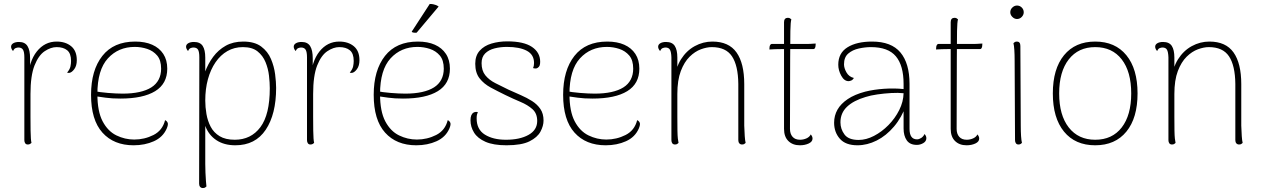

<svg xmlns="http://www.w3.org/2000/svg" viewBox="-20 -722 6382 970"><path d="M120 8Q112 8 107.5 2Q103 -4 103 -14V-432Q103 -460 96 -471Q89 -482 73 -482Q67 -482 59 -479Q51 -476 46 -464Q36 -475 36 -486Q36 -497 47 -503.5Q58 -510 76 -510Q106 -510 119 -489Q132 -468 132 -427V-327L120 -319Q126 -412 166 -462Q206 -512 266 -512Q311 -512 339.5 -488.5Q368 -465 368 -418Q368 -390 355.5 -373Q343 -356 331 -354Q324 -353 319 -355Q333 -372 336 -386.5Q339 -401 339 -414Q339 -452 319.5 -468Q300 -484 266 -484Q237 -484 206 -463.5Q175 -443 154.5 -391.5Q134 -340 134 -247Q134 -177 134 -132.5Q134 -88 134.5 -62Q135 -36 136 -22.5Q137 -9 139 0Q136 3 131.5 5.5Q127 8 120 8Z M655 12Q555 12 497.5 -52Q440 -116 440 -243Q440 -367 497 -439.5Q554 -512 663 -512Q713 -512 749 -496Q785 -480 805 -449.5Q825 -419 825 -375Q825 -299 764 -261.5Q703 -224 588 -224Q545 -224 513.5 -228.5Q482 -233 454 -237V-262Q483 -256 525.5 -252.5Q568 -249 600 -249Q647 -249 683.5 -257Q720 -265 744.5 -280.5Q769 -296 781.5 -320Q794 -344 794 -375Q794 -418 774 -441.5Q754 -465 723.5 -475Q693 -485 661 -485Q578 -485 525 -427Q472 -369 472 -247Q472 -159 498.5 -109Q525 -59 568 -38Q611 -17 658 -17Q710 -17 755.5 -40Q801 -63 814 -115Q823 -111 827 -102Q831 -93 822 -72Q803 -29 757.5 -8.5Q712 12 655 12Z M1209 -512Q1266 -512 1299.5 -487Q1333 -462 1349 -424Q1365 -386 1370 -346.5Q1375 -307 1375 -278Q1375 -145 1322.5 -66.5Q1270 12 1169 12Q1112 12 1073 -14Q1034 -40 1017 -86V106Q1017 126 1018 150Q1019 174 1020.5 193.5Q1022 213 1023 220Q1020 223 1016 225.5Q1012 228 1005 228Q996 228 991 222Q986 216 986 206L987 -432Q987 -460 980.5 -471Q974 -482 957 -482Q951 -482 943 -479Q935 -476 930 -464Q925 -470 922.5 -475.5Q920 -481 920 -486Q920 -497 931 -503.5Q942 -510 960 -510Q991 -510 1004 -490Q1017 -470 1017 -431V-300L994 -271Q1000 -315 1015.5 -357.5Q1031 -400 1057 -435Q1083 -470 1120.5 -491Q1158 -512 1209 -512ZM1207 -484Q1164 -484 1129 -464Q1094 -444 1069 -407.5Q1044 -371 1030.5 -322Q1017 -273 1017 -214Q1017 -181 1023 -146Q1029 -111 1044.5 -81.5Q1060 -52 1089.5 -34Q1119 -16 1166 -16Q1248 -16 1295.5 -79.5Q1343 -143 1343 -276Q1343 -304 1339 -339.5Q1335 -375 1321.5 -408Q1308 -441 1281 -462.5Q1254 -484 1207 -484Z M1548 8Q1540 8 1535.5 2Q1531 -4 1531 -14V-432Q1531 -460 1524 -471Q1517 -482 1501 -482Q1495 -482 1487 -479Q1479 -476 1474 -464Q1464 -475 1464 -486Q1464 -497 1475 -503.5Q1486 -510 1504 -510Q1534 -510 1547 -489Q1560 -468 1560 -427V-327L1548 -319Q1554 -412 1594 -462Q1634 -512 1694 -512Q1739 -512 1767.5 -488.5Q1796 -465 1796 -418Q1796 -390 1783.5 -373Q1771 -356 1759 -354Q1752 -353 1747 -355Q1761 -372 1764 -386.5Q1767 -401 1767 -414Q1767 -452 1747.5 -468Q1728 -484 1694 -484Q1665 -484 1634 -463.5Q1603 -443 1582.5 -391.5Q1562 -340 1562 -247Q1562 -177 1562 -132.5Q1562 -88 1562.5 -62Q1563 -36 1564 -22.5Q1565 -9 1567 0Q1564 3 1559.5 5.5Q1555 8 1548 8Z M2083 12Q1983 12 1925.5 -52Q1868 -116 1868 -243Q1868 -367 1925 -439.5Q1982 -512 2091 -512Q2141 -512 2177 -496Q2213 -480 2233 -449.5Q2253 -419 2253 -375Q2253 -299 2192 -261.5Q2131 -224 2016 -224Q1973 -224 1941.5 -228.5Q1910 -233 1882 -237V-262Q1911 -256 1953.5 -252.5Q1996 -249 2028 -249Q2075 -249 2111.5 -257Q2148 -265 2172.5 -280.5Q2197 -296 2209.5 -320Q2222 -344 2222 -375Q2222 -418 2202 -441.5Q2182 -465 2151.5 -475Q2121 -485 2089 -485Q2006 -485 1953 -427Q1900 -369 1900 -247Q1900 -159 1926.5 -109Q1953 -59 1996 -38Q2039 -17 2086 -17Q2138 -17 2183.5 -40Q2229 -63 2242 -115Q2251 -111 2255 -102Q2259 -93 2250 -72Q2231 -29 2185.5 -8.5Q2140 12 2083 12ZM2196 -689 2085 -557Q2080 -556 2071 -557Q2062 -558 2060 -562L2151 -702Q2161 -702 2168.5 -700.5Q2176 -699 2182.5 -696.5Q2189 -694 2196 -689Z M2539 12Q2473 12 2433 -5.5Q2393 -23 2375 -52Q2357 -81 2357 -114Q2357 -130 2361 -139.5Q2365 -149 2373 -153.5Q2381 -158 2394 -156Q2391 -149 2389.5 -142Q2388 -135 2388 -124Q2388 -68 2429.5 -42Q2471 -16 2536 -16Q2606 -16 2650 -40.5Q2694 -65 2694 -111Q2694 -149 2670 -170.5Q2646 -192 2609 -207.5Q2572 -223 2533 -242Q2494 -261 2459.5 -279.5Q2425 -298 2403 -326Q2381 -354 2381 -400Q2381 -441 2403.5 -466Q2426 -491 2463 -502Q2500 -513 2543 -513Q2626 -513 2667.5 -485Q2709 -457 2709 -410Q2709 -399 2706.5 -391.5Q2704 -384 2696 -379Q2692 -376 2686 -376Q2680 -376 2673 -378Q2676 -385 2677 -391.5Q2678 -398 2678 -404Q2678 -446 2641.5 -465.5Q2605 -485 2541 -485Q2508 -485 2478.5 -477.5Q2449 -470 2431 -452Q2413 -434 2413 -403Q2413 -365 2432 -341.5Q2451 -318 2482.5 -302Q2514 -286 2549 -269Q2580 -255 2611 -241.5Q2642 -228 2668 -211.5Q2694 -195 2710 -171.5Q2726 -148 2726 -113Q2726 -86 2710.5 -57Q2695 -28 2655 -8Q2615 12 2539 12Z M3040 12Q2940 12 2882.5 -52Q2825 -116 2825 -243Q2825 -367 2882 -439.5Q2939 -512 3048 -512Q3098 -512 3134 -496Q3170 -480 3190 -449.5Q3210 -419 3210 -375Q3210 -299 3149 -261.5Q3088 -224 2973 -224Q2930 -224 2898.5 -228.5Q2867 -233 2839 -237V-262Q2868 -256 2910.5 -252.5Q2953 -249 2985 -249Q3032 -249 3068.5 -257Q3105 -265 3129.5 -280.5Q3154 -296 3166.5 -320Q3179 -344 3179 -375Q3179 -418 3159 -441.5Q3139 -465 3108.5 -475Q3078 -485 3046 -485Q2963 -485 2910 -427Q2857 -369 2857 -247Q2857 -159 2883.5 -109Q2910 -59 2953 -38Q2996 -17 3043 -17Q3095 -17 3140.5 -40Q3186 -63 3199 -115Q3208 -111 3212 -102Q3216 -93 3207 -72Q3188 -29 3142.5 -8.5Q3097 12 3040 12Z M3390 8Q3381 8 3376.5 2Q3372 -4 3372 -14V-432Q3371 -460 3364.5 -471Q3358 -482 3342 -482Q3336 -482 3328 -479Q3320 -476 3315 -464Q3305 -475 3305 -486Q3305 -497 3316 -503.5Q3327 -510 3345 -510Q3376 -510 3389 -490Q3402 -470 3402 -431V-327L3389 -319Q3393 -379 3420.5 -422.5Q3448 -466 3490 -489Q3532 -512 3579 -512Q3662 -512 3701 -457Q3740 -402 3740 -297V-87Q3741 -57 3742.5 -34.5Q3744 -12 3747 0Q3744 3 3740 5.5Q3736 8 3729 8Q3720 8 3715 2Q3710 -4 3710 -14V-298Q3709 -391 3678 -437.5Q3647 -484 3576 -484Q3551 -484 3521 -473Q3491 -462 3464 -435.5Q3437 -409 3419.5 -363Q3402 -317 3402 -247Q3402 -177 3402 -132.5Q3402 -88 3402.5 -62Q3403 -36 3404.5 -22.5Q3406 -9 3408 0Q3405 3 3401 5.5Q3397 8 3390 8Z M4021 12Q3985 12 3963 -9.5Q3941 -31 3941 -71V-610Q3941 -621 3946 -626.5Q3951 -632 3960 -632Q3967 -632 3971 -629.5Q3975 -627 3978 -624Q3974 -613 3973 -565.5Q3972 -518 3972 -428L3971 -71Q3971 -46 3984 -31Q3997 -16 4022 -16Q4039 -16 4054.5 -23Q4070 -30 4076 -43Q4081 -37 4083 -32Q4085 -27 4085 -22Q4085 -6 4065.5 3Q4046 12 4021 12ZM3867 -472 3868 -486Q3869 -492 3872 -496Q3875 -500 3879 -500H4049Q4053 -500 4060 -500Q4067 -500 4075 -500.5Q4083 -501 4090 -501.5Q4097 -502 4101 -502L4100 -488Q4099 -482 4096.5 -478Q4094 -474 4089 -474H3927Q3917 -474 3897 -473.5Q3877 -473 3867 -472Z M4612 10Q4577 10 4561 -13Q4545 -36 4545 -73V-206L4559 -194Q4536 -129 4496.5 -82.5Q4457 -36 4409 -12Q4361 12 4312 12Q4252 12 4223 -21Q4194 -54 4194 -102Q4194 -138 4211 -168Q4228 -198 4263 -221.5Q4298 -245 4351 -259Q4395 -270 4447 -273.5Q4499 -277 4545 -272V-298Q4545 -391 4506 -437.5Q4467 -484 4380 -484Q4351 -484 4319 -477Q4287 -470 4265.5 -451.5Q4244 -433 4244 -397Q4244 -378 4256.5 -356Q4269 -334 4294 -328Q4288 -318 4280 -315Q4272 -312 4267 -312Q4245 -312 4230 -339.5Q4215 -367 4215 -395Q4215 -454 4261.5 -483Q4308 -512 4386 -512Q4483 -512 4529 -457Q4575 -402 4575 -298V-71Q4575 -18 4613 -18Q4623 -18 4634 -25Q4645 -32 4651 -45Q4656 -39 4658 -34Q4660 -29 4660 -24Q4660 -8 4644.5 1Q4629 10 4612 10ZM4318 -15Q4356 -15 4395.5 -35.5Q4435 -56 4468.5 -90Q4502 -124 4523 -166Q4544 -208 4545 -251Q4518 -254 4482.5 -252Q4447 -250 4412.5 -245Q4378 -240 4353 -232Q4292 -214 4259 -182.5Q4226 -151 4226 -104Q4226 -70 4246.5 -42.5Q4267 -15 4318 -15Z M4863 12Q4827 12 4805 -9.5Q4783 -31 4783 -71V-610Q4783 -621 4788 -626.5Q4793 -632 4802 -632Q4809 -632 4813 -629.5Q4817 -627 4820 -624Q4816 -613 4815 -565.5Q4814 -518 4814 -428L4813 -71Q4813 -46 4826 -31Q4839 -16 4864 -16Q4881 -16 4896.5 -23Q4912 -30 4918 -43Q4923 -37 4925 -32Q4927 -27 4927 -22Q4927 -6 4907.5 3Q4888 12 4863 12ZM4709 -472 4710 -486Q4711 -492 4714 -496Q4717 -500 4721 -500H4891Q4895 -500 4902 -500Q4909 -500 4917 -500.5Q4925 -501 4932 -501.5Q4939 -502 4943 -502L4942 -488Q4941 -482 4938.5 -478Q4936 -474 4931 -474H4769Q4759 -474 4739 -473.5Q4719 -473 4709 -472Z M5118 -626Q5105 -626 5094.5 -636.5Q5084 -647 5084 -660Q5084 -674 5094.5 -684Q5105 -694 5118 -694Q5132 -694 5142 -684Q5152 -674 5152 -660Q5152 -647 5142 -636.5Q5132 -626 5118 -626ZM5137 -87Q5137 -57 5138.5 -34.5Q5140 -12 5143 0Q5140 3 5136 5.5Q5132 8 5125 8Q5117 8 5112.5 2Q5108 -4 5108 -14L5106 -417Q5106 -447 5104.5 -469.5Q5103 -492 5100 -504Q5103 -507 5107 -509.5Q5111 -512 5118 -512Q5126 -512 5130.5 -506.5Q5135 -501 5135 -490Z M5513 12Q5412 12 5355.5 -57Q5299 -126 5299 -250Q5299 -374 5355.5 -443Q5412 -512 5513 -512Q5614 -512 5670.5 -443Q5727 -374 5727 -250Q5727 -126 5670.5 -57Q5614 12 5513 12ZM5513 -16Q5599 -16 5647 -78Q5695 -140 5695 -250Q5695 -360 5647 -422Q5599 -484 5513 -484Q5428 -484 5379.5 -422Q5331 -360 5331 -250Q5331 -140 5379.5 -78Q5428 -16 5513 -16Z M5901 8Q5892 8 5887.5 2Q5883 -4 5883 -14V-432Q5882 -460 5875.5 -471Q5869 -482 5853 -482Q5847 -482 5839 -479Q5831 -476 5826 -464Q5816 -475 5816 -486Q5816 -497 5827 -503.5Q5838 -510 5856 -510Q5887 -510 5900 -490Q5913 -470 5913 -431V-327L5900 -319Q5904 -379 5931.5 -422.5Q5959 -466 6001 -489Q6043 -512 6090 -512Q6173 -512 6212 -457Q6251 -402 6251 -297V-87Q6252 -57 6253.5 -34.5Q6255 -12 6258 0Q6255 3 6251 5.5Q6247 8 6240 8Q6231 8 6226 2Q6221 -4 6221 -14V-298Q6220 -391 6189 -437.5Q6158 -484 6087 -484Q6062 -484 6032 -473Q6002 -462 5975 -435.5Q5948 -409 5930.5 -363Q5913 -317 5913 -247Q5913 -177 5913 -132.5Q5913 -88 5913.5 -62Q5914 -36 5915.5 -22.5Q5917 -9 5919 0Q5916 3 5912 5.5Q5908 8 5901 8Z"/></svg>

Font: Arima Thin
Style: Regular
Weight: 100
Designer: Joana Correia and Natanael Gama
Foundry: NDISCOVER
Version: Version 1.101;gftools[0.9.23]